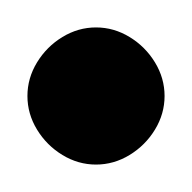

<svg xmlns="http://www.w3.org/2000/svg" viewBox="-20 -150 140 140"><path d="M0 -80Q0 -67 7 -55.5Q14 -44 25.5 -37Q37 -30 50 -30Q63 -30 74.5 -37Q86 -44 93 -55.5Q100 -67 100 -80Q100 -93 93 -104.5Q86 -116 74.5 -123Q63 -130 50 -130Q37 -130 25.5 -123Q14 -116 7 -104.5Q0 -93 0 -80Z"/></svg>

Font: Linefont
Style: Regular
Weight: 400
Monospace: yes
Version: Version 3.002;gftools[0.9.33]